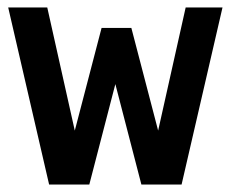

<svg xmlns="http://www.w3.org/2000/svg" viewBox="-20 -496 620 516"><path d="M112 0 2 -476H107L181 -145L253 -421H333L405 -145L479 -476H578L468 0H360L290 -270L220 0Z"/></svg>

Font: Sometype Mono
Style: Bold
Weight: 700
Monospace: yes
Designer: Ryoichi Tsunekawa
Foundry: Dharma Type
Version: Version 1.000; ttfautohint (v1.8.3)